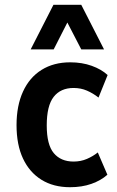

<svg xmlns="http://www.w3.org/2000/svg" viewBox="-20 -771 490 801"><path d="M272 10Q203 10 153 -21Q103 -52 76 -109.5Q49 -167 49 -249Q49 -330 76 -389Q103 -448 153.5 -479.5Q204 -511 273 -511Q322 -511 362.5 -496.5Q403 -482 429 -458L391 -364Q368 -382 342.5 -393Q317 -404 287 -404Q233 -404 204 -367Q175 -330 175 -248Q175 -167 204.5 -132Q234 -97 287 -97Q317 -97 342.5 -108Q368 -119 388 -135L428 -42Q401 -18 361.5 -4Q322 10 272 10ZM108 -565 203 -751H319L414 -565H319L261 -677L204 -565Z"/></svg>

Font: Nunito Sans 7pt Condensed
Style: Bold
Weight: 700
Width: 3
Designer: Vernon Adams
Foundry: Vernon Adams
Version: Version 3.101;gftools[0.9.27]